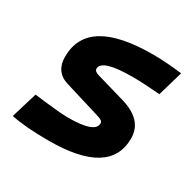

<svg xmlns="http://www.w3.org/2000/svg" viewBox="-122 -665 831 813"><g transform="rotate(30 293.0 -258.5)"><path d="M205.6 9.8C405.3 9.8 504.4 -50.8 504.4 -172.9C504.4 -233.4 466.3 -273.4 391.6 -295.4L253.9 -335.4C238.3 -339.8 229.5 -345.7 229.5 -355.5C229.5 -386.7 279.8 -401.9 381.8 -401.9C416 -401.9 460 -399.4 514.2 -395L549.8 -517.6C497.6 -523.9 450.2 -527.3 406.7 -527.3C194.3 -527.3 88.9 -462.9 88.9 -333C88.9 -285.6 110.4 -252.4 155.8 -238.8L335 -184.1C351.1 -179.2 360.4 -173.8 360.4 -163.6C360.4 -131.3 316.4 -115.7 227.5 -115.7C199.2 -115.7 144 -121.1 61 -131.3L22.9 -4.9C67.9 4.9 128.4 9.8 205.6 9.8Z"/></g></svg>

Font: Cascadia Code
Style: Bold Italic
Weight: 700
Italic angle: -10°
Monospace: yes
Designer: Aaron Bell
Foundry: Saja Typeworks
Version: Version 2404.023